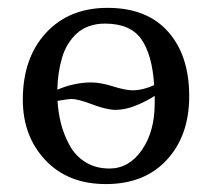

<svg xmlns="http://www.w3.org/2000/svg" viewBox="-20 -459 540 489"><path d="M38.1 -205.1Q38.1 -311 96.9 -375Q155.8 -439 253.9 -439Q354 -439 408 -378.4Q461.9 -317.9 461.9 -213.9Q461.9 -113.8 405 -52Q348.1 9.8 250 9.8Q152.8 9.8 95.5 -51.3Q38.1 -112.3 38.1 -205.1ZM374 -214.8Q352.1 -200.7 325.4 -189.9Q298.8 -179.2 273.9 -179.2Q252 -179.2 215.1 -193.1Q178.2 -207 162.1 -207Q155.3 -207 126.5 -202.1Q128.4 -170.9 135.7 -142.8Q143.1 -114.7 157.7 -88.1Q172.4 -61.5 198.2 -45.7Q224.1 -29.8 258.8 -29.8Q308.6 -29.8 341.3 -76.9Q374 -124 374 -195.8Q374 -200.2 374 -204.3Q374 -208.5 374 -214.8ZM372.6 -242.2Q367.7 -319.8 339.8 -359.4Q312 -398.9 247.1 -398.9Q225.1 -398.9 206.8 -392.3Q188.5 -385.7 175.5 -373.8Q162.6 -361.8 153.1 -346.4Q143.6 -331.1 137.9 -311.5Q132.3 -292 129.4 -272.2Q126.5 -252.4 126 -230.5Q168.9 -249 212.9 -249Q235.8 -249 267.8 -239Q299.8 -229 317.9 -229Q331.5 -229 345.7 -232.7Q359.9 -236.3 372.6 -242.2Z"/></svg>

Font: Biolilbert
Style: Regular
Weight: 400
Designer: Philipp H. Poll
Foundry: Philipp H. Poll
Version: Version 1.1.0